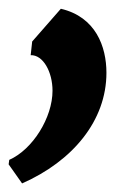

<svg xmlns="http://www.w3.org/2000/svg" viewBox="-27 -164 319 438"><path d="M43 -38.1C71.3 -39.1 92.8 0 92.8 43C92.8 104 47.9 176.8 -5.9 200.7L-7.3 210.9L23.4 254.4C138.7 203.6 215.8 111.3 215.8 2C215.8 -57.6 191.4 -125.5 111.8 -144L46.4 -69.3Z"/></svg>

Font: Merriweather
Style: Heavy Italic
Weight: 900
Italic angle: -7.5°
Designer: Eben Sorkin
Foundry: Eben Sorkin
Version: Version 1.001